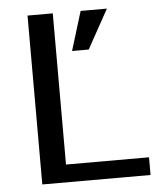

<svg xmlns="http://www.w3.org/2000/svg" viewBox="-49 -692 618 735"><g transform="rotate(-5 260.0 -324.5)"><path d="M84 -649H181V-68H500V0H84ZM288 -649H389L306 -499H242Z"/></g></svg>

Font: Play
Style: Regular
Weight: 400
Designer: Jonas Hecksher (Cyrillic expansion: Cyreal)
Foundry: Jonas Hecksher, Playtype, e-types AS
Version: Version 2.101; ttfautohint (v1.5.65-e2d9)